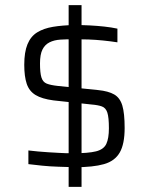

<svg xmlns="http://www.w3.org/2000/svg" viewBox="-20 -716 577 744"><path d="M270 -68Q238 -69 205.5 -70Q173 -71 143.5 -74Q114 -77 90 -80V-133Q109 -131 128 -129Q147 -127 167 -126Q187 -125 210.5 -123.5Q234 -122 262 -122Q322 -122 352 -129.5Q382 -137 392 -158.5Q402 -180 402 -219Q402 -261 396 -279.5Q390 -298 375 -303.5Q360 -309 335 -311L187 -327Q142 -333 117.5 -348Q93 -363 83.5 -391.5Q74 -420 74 -465Q74 -514 86.5 -544.5Q99 -575 124 -590.5Q149 -606 185 -612Q221 -618 268 -619Q299 -619 328 -617.5Q357 -616 384.5 -613Q412 -610 435 -605V-552Q409 -556 380 -559Q351 -562 323 -563Q295 -564 270 -564Q239 -564 214.5 -562.5Q190 -561 172 -552Q154 -543 144.5 -524Q135 -505 135 -470Q135 -434 140.5 -416Q146 -398 161 -392Q176 -386 204 -383L360 -367Q400 -363 422.5 -350Q445 -337 454 -307Q463 -277 463 -220Q463 -158 444 -125Q425 -92 383 -80Q341 -68 270 -68ZM246 8V-696H296V8Z"/></svg>

Font: Saira Thin Light
Style: Regular
Weight: 300
Version: Version 1.101